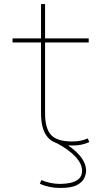

<svg xmlns="http://www.w3.org/2000/svg" viewBox="-20 -710 509 950"><path d="M336 10Q255 10 219 -27.5Q183 -65 183 -150V-500H42V-520H183V-690H203V-520H419V-500H203V-150Q203 -74 233 -42Q263 -10 336 -10Q360 -10 377.5 -13.5Q395 -17 414 -25L422 -7Q402 2 382 6Q362 10 336 10ZM278 220Q222 220 177 199L185 181Q205 190 229 195Q253 200 278 200Q303 200 327.5 195Q352 190 369 176Q386 162 386 135Q386 101 354.5 66.5Q323 32 264 0L284 -11Q341 21 373.5 58.5Q406 96 406 135Q406 151 397 171Q388 191 361 205.5Q334 220 278 220Z"/></svg>

Font: M PLUS 2 Thin
Style: Regular
Weight: 100
Designer: Coji Morishita
Foundry: UNDERFOREST DESIGN
Version: Version 1.001